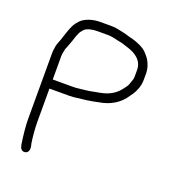

<svg xmlns="http://www.w3.org/2000/svg" viewBox="-118 -738 740 816"><g transform="rotate(20 252.0 -330.0)"><path d="M95 -478C95 -486.7 101.1 -494.4 103 -502C109.5 -517.1 115.6 -536.9 121 -553L127 -567C130.2 -575 136.3 -581.2 142 -588C152.7 -598.7 176.9 -604 197 -604H246C270.4 -604 289 -596.5 310 -593C321 -590.8 327.3 -587.2 340 -584C375.8 -573.3 414 -552.3 414 -506V-477C414 -473.7 413.7 -470 413 -466L409 -454C407.7 -449.3 406 -444.7 404 -440C402.4 -432 393.9 -422.9 390 -417C369.4 -388.1 342.2 -369.7 300 -362C278.6 -358.7 259.8 -353.1 237 -351C217.2 -349.4 201.4 -346 182 -346H91V-452C91 -461.6 92.8 -470.3 95 -478ZM91 -305H182C188 -305 194.2 -305.3 200.5 -306C238.2 -310 274.4 -314.2 308 -322C359.4 -329.9 399.9 -356.1 423 -393L433 -407C444.7 -424.5 455 -449.8 455 -477V-506C455 -532.2 443.6 -558.3 431 -574L417 -590C400.6 -606.4 376 -616.3 351 -624C331.5 -627.5 321.2 -633.3 301 -637C280.4 -640.7 271.1 -645 247 -645H197C163 -645 129.7 -633.7 112 -616L100 -602C86 -583.4 77.7 -554.1 69.5 -529.5L65 -516C61.9 -506.6 56.3 -495.2 54 -485L52 -471C50.7 -465 50 -458.7 50 -452V-153C50 -120.2 55 -77.9 59 -50L61 -38C63.1 -25.3 71 -12.7 86 -15.5C104.4 -18.9 104.9 -40.3 99 -58C94.9 -82.6 91 -123.6 91 -153Z"/></g></svg>

Font: HoneyBee
Style: SeLit
Weight: 300
Foundry: Cannot Into Space Fonts
Version: Version 0.89